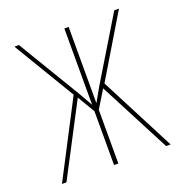

<svg xmlns="http://www.w3.org/2000/svg" viewBox="-126 -812 883 925"><g transform="rotate(-20 315.0 -350.0)"><path d="M570 0 380 -365 325 -275V0H303V-276L250 -365L59 0H36L236 -385L47 -700H70L260 -384L303 -309V-700H325V-309L367 -383L559 -700H583L394 -385L593 0Z"/></g></svg>

Font: Bebas Neue Light
Style: Regular
Weight: 300
Designer: Ryoichi Tsunekawa
Foundry: Ryoichi Tsunekawa
Version: Version 1.003;PS 001.003;hotconv 1.0.70;makeotf.lib2.5.58329